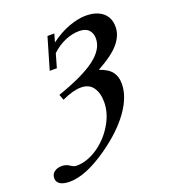

<svg xmlns="http://www.w3.org/2000/svg" viewBox="-234 -546 778 877"><g transform="rotate(-20 155.5 -108.0)"><path d="M-43.9 236.3Q-74.2 236.3 -90.3 226.3Q-106.4 216.3 -106.4 197.3Q-106.4 178.2 -92 167.2Q-77.6 156.2 -55.2 156.2Q-34.2 156.2 -17.1 168.5Q-3.4 178.2 10.3 178.2Q62 178.2 115.2 141.6Q164.6 106.9 195.8 54Q227.1 1 227.1 -52.7Q227.1 -96.2 208 -123.5Q189 -150.9 149.4 -150.9Q110.8 -150.9 56.2 -125.5L45.9 -152.8Q172.4 -196.3 231.7 -241Q291 -285.6 291 -338.4Q291 -363.8 275.9 -379.9Q260.7 -396 229.5 -396Q195.3 -396 159.9 -380.6Q124.5 -365.2 95.7 -337.4L76.7 -271H42L86.9 -424.3H120.1L108.9 -384.8Q155.3 -419.4 200.7 -435.5Q246.1 -451.7 281.2 -451.7Q334 -451.7 363.8 -427Q393.6 -402.3 393.6 -357.4Q393.6 -316.9 362.3 -278.8Q331.1 -240.7 254.4 -198.7Q297.4 -184.1 314.5 -160.9Q331.5 -137.7 331.5 -104.5Q331.5 -40 282 28.8Q232.4 97.7 142.1 160.6Q33.7 236.3 -43.9 236.3Z"/></g></svg>

Font: Elstob 10pt SemiBold
Style: Italic
Weight: 600
Italic angle: -20°
Designer: Peter S. Baker
Version: Version 1.015